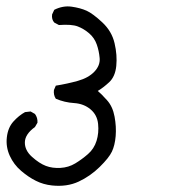

<svg xmlns="http://www.w3.org/2000/svg" viewBox="-20 -271 540 603"><path d="M143.6 311.5Q116.2 308.6 92.8 296.9Q69.3 285.2 46.4 265.6Q23.4 246.1 10.7 218.3Q-2 190.4 1.5 160.2Q4.9 129.9 22 110.8Q39.1 91.8 58.6 81.1L76.2 79.1L89.8 86.9Q98.6 98.6 97.7 114.3L89.8 127.9Q58.6 150.4 58.1 175.8Q57.6 201.2 80.6 221.7Q103.5 242.2 124 250Q144.5 257.8 169.9 256.3Q195.3 254.9 216.3 242.2Q237.3 229.5 256.3 212.9Q275.4 196.3 283.2 171.4Q291 146.5 288.1 118.2Q285.2 89.8 264.2 72.3Q243.2 54.7 212.9 52.7Q182.6 50.8 155.3 39.1Q147.5 27.3 149.4 11.7L155.3 -2Q191.4 -7.8 224.6 -17.1Q257.8 -26.4 276.4 -45.9Q294.9 -65.4 293 -88.4Q291 -111.3 283.7 -131.8Q276.4 -152.3 259.8 -166.5Q243.2 -180.7 224.1 -188Q205.1 -195.3 165 -192.4L150.4 -200.2Q141.6 -210 143.6 -225.6L150.4 -240.2Q177.7 -253.9 205.1 -250Q232.4 -246.1 252 -237.3Q271.5 -228.5 301.3 -200.7Q331.1 -172.9 339.8 -135.3Q348.6 -97.7 345.2 -64Q341.8 -30.3 322.8 -12.7Q303.7 4.9 287.1 14.6Q297.9 23.4 315.9 43.5Q334 63.5 339.8 95.2Q345.7 127 343.3 156.2Q340.8 185.5 331.5 205.1Q322.3 224.6 293 253.4Q263.7 282.2 227.1 299.3Q190.4 316.4 143.6 311.5Z"/></svg>

Font: JasonHandwriting1
Style: Regular
Weight: 400
Version: Version 1.48.20